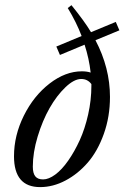

<svg xmlns="http://www.w3.org/2000/svg" viewBox="-20 -726 491 757"><path d="M138.2 11.7Q35.2 11.7 35.2 -109.9Q35.2 -191.9 74 -270Q112.8 -348.1 175.3 -396.5Q237.8 -444.8 302.7 -444.8Q322.8 -444.8 337.4 -439.9Q331.5 -494.1 313.5 -549.8L216.3 -509.3L202.1 -542.5L301.8 -584Q280.8 -639.2 247.1 -694.3L261.7 -705.6Q312.5 -643.1 338.9 -599.1L436.5 -639.6L450.7 -606.4L356.4 -567.4Q413.6 -458.5 413.6 -343.8Q413.6 -266.1 389.4 -198.2Q365.2 -130.4 326.2 -85.2Q287.1 -40 238 -14.2Q189 11.7 138.2 11.7ZM109.4 -68.8Q109.4 -43 119.1 -30.8Q128.9 -18.6 149.9 -18.6Q171.9 -18.6 198 -37.8Q224.1 -57.1 249 -92.8Q273.9 -128.4 294.4 -173.3Q314.9 -218.3 327.6 -274.9Q340.3 -331.5 340.3 -387.7V-394.5Q325.2 -414.6 300.3 -414.6Q272 -414.6 237.8 -381.8Q203.6 -349.1 175.5 -299.8Q147.5 -250.5 128.4 -187.5Q109.4 -124.5 109.4 -68.8Z"/></svg>

Font: Elstob
Style: Italic
Weight: 400
Italic angle: -20°
Designer: Peter S. Baker
Version: Version 1.015